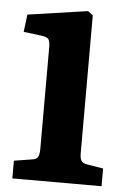

<svg xmlns="http://www.w3.org/2000/svg" viewBox="-52 -750 518 789"><g transform="rotate(5 207.0 -356.0)"><path d="M29 0V-73L104 -85Q121 -87 127 -97.5Q133 -108 133 -131V-548Q133 -571 127.5 -581.5Q122 -592 95 -595L23 -604L32 -676L279 -712L300 -696V-128Q300 -105 306.5 -96Q313 -87 330 -84L397 -73V0Z"/></g></svg>

Font: Literata
Style: Bold
Weight: 700
Designer: Latin by Veronika Burian and Jose Scaglione. Greek by Irene Vlachou. Cyrillic by Vera Evstafieva.
Foundry: TypeTogether
Version: Version 3.103; ttfautohint (v1.8.4.7-5d5b);gftools[0.9.29]